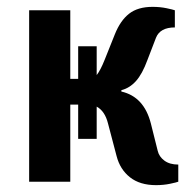

<svg xmlns="http://www.w3.org/2000/svg" viewBox="-20 -530 540 560"><path d="M500 -50V0Q495 2 476 6Q457 10 435 10Q388 10 359 -13Q330 -36 320 -75L295 -170Q286 -206 262 -219V-125H208V-225H185V0H65V-500H185V-300H208V-395H262V-311Q273 -325 285 -355L315 -430Q331 -470 356.5 -490Q382 -510 425 -510Q447 -510 466 -506Q485 -502 490 -500V-450Q447 -450 435 -420L410 -355Q395 -314 376.5 -293.5Q358 -273 334 -267V-263Q400 -248 420 -170L440 -90Q444 -73 459.5 -61.5Q475 -50 500 -50Z"/></svg>

Font: Cuprum
Style: Bold
Weight: 700
Designer: Jovanny Lemonad
Foundry: Jovanny Lemonad
Version: Version 2.000